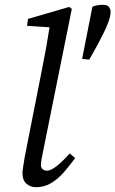

<svg xmlns="http://www.w3.org/2000/svg" viewBox="-20 -769 482 802"><path d="M130 13Q107 13 90.5 -1.5Q74 -16 74 -45Q74 -56 76.5 -71Q79 -86 83 -112L155 -477Q164 -521 172 -565.5Q180 -610 187 -655L93 -661L97 -690L269 -740L280 -732L160 -137Q151 -97 151 -79Q151 -68 158.5 -62Q166 -56 176 -56Q192 -56 216.5 -75Q241 -94 271 -128L294 -109Q273 -80 248.5 -51.5Q224 -23 195 -5Q166 13 130 13ZM408 -749Q430 -749 436 -739Q442 -729 442 -719Q442 -703 433.5 -679Q425 -655 412 -629.5Q399 -604 387 -581L353 -520L323 -523L366 -741Q386 -749 408 -749Z"/></svg>

Font: Source Serif Pro
Style: Italic
Weight: 400
Italic angle: -12°
Designer: Frank Grießhammer
Foundry: Adobe Systems Incorporated
Version: Version 3.001;hotconv 1.0.111;makeotfexe 2.5.65597